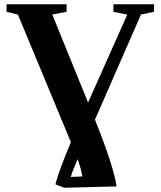

<svg xmlns="http://www.w3.org/2000/svg" viewBox="-20 -675 762 911"><path d="M11.2 -619.1V-654.8H295.9V-619.1L228 -606L397.9 -188.5L584 -606L518.1 -619.1V-654.8H710.9V-619.1L648.9 -606L430.7 -107.4Q519.5 115.2 533.2 209.5L285.2 215.8L242.7 199.7Q260.3 132.8 316.4 -0.5L64.9 -606ZM315.9 164.6 370.6 162.1Q366.2 130.4 348.6 80.1Q322.3 139.6 315.9 164.6Z"/></svg>

Font: Liberation Serif
Style: Bold
Weight: 700
Designer: Steve Matteson
Foundry: Ascender Corporation
Version: Version 2.1.5